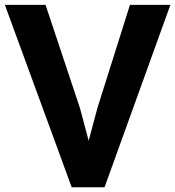

<svg xmlns="http://www.w3.org/2000/svg" viewBox="-20 -763 718 786"><path d="M273.5 3.5 0 -743H166.5L307 -321.5L343 -187L379 -321.5L512 -743H677.5L408 3.5Z"/></svg>

Font: Koeln Type Sans
Style: Bold
Weight: 700
Designer: Eben Sorkin
Foundry: Eben Sorkin
Version: Version 2.001